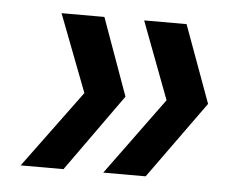

<svg xmlns="http://www.w3.org/2000/svg" viewBox="-36 -512 543 433"><g transform="rotate(5 235.5 -295.0)"><path d="M184 -470 247 -295 122 -120H25L154 -295L87 -470ZM370 -470 434 -295 308 -120H212L340 -295L274 -470Z"/></g></svg>

Font: DM Sans 9pt Medium
Style: Italic
Weight: 500
Italic angle: -10°
Version: Version 4.004;gftools[0.9.30]